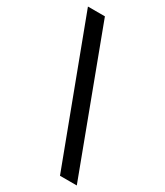

<svg xmlns="http://www.w3.org/2000/svg" viewBox="-215 -858 900 1049"><g transform="rotate(30 235.0 -333.5)"><path d="M347 105 17 -772H124L453 105Z"/></g></svg>

Font: HostGroteskMedium
Style: Regular
Weight: 500
Designer: Doukan Karapınar based on Poppins by Indian Type Foundry, Jonny Pinhorn
Foundry: Element Type
Version: Version 1.001; ttfautohint (v1.8.4.7-5d5b)